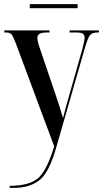

<svg xmlns="http://www.w3.org/2000/svg" viewBox="-20 -684 502 935"><path d="M27 231H48Q124 231 172 193.5Q220 156 255 30L395 -456Q408 -500 418.5 -513Q429 -526 457 -526H462V-536H319V-526H348Q374 -526 383 -520Q392 -514 392 -500Q392 -487 381 -445L318 -223Q309 -193 301 -163Q293 -133 287 -109Q276 -145 269.5 -166Q263 -187 247 -234L177 -440Q162 -482 162 -499Q162 -513 172.5 -519.5Q183 -526 214 -526H221V-536H1V-526H9Q28 -526 36 -516.5Q44 -507 57 -473L244 29Q206 153 161.5 187Q117 221 27 221ZM125 -644V-664H358V-644Z"/></svg>

Font: Noto Serif Display Condensed Semi
Style: Regular
Weight: 600
Width: 3
Designer: Monotype Design Team
Foundry: Monotype Imaging Inc.
Version: Version 1.900